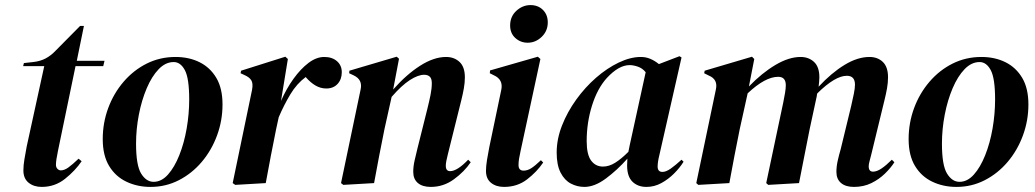

<svg xmlns="http://www.w3.org/2000/svg" viewBox="-20 -720 4068 755"><path d="M144 15Q113 15 92.5 -1.5Q72 -18 72 -50Q72 -70 76 -93.5Q80 -117 85 -144L154 -460H71L74 -472L110 -476Q138 -479 159 -490Q180 -501 199 -521L295 -618H310L282 -481H391L386 -460H277L208 -127Q204 -108 202 -94.5Q200 -81 200 -72Q200 -62 206 -56Q212 -50 219 -50Q233 -50 249 -61.5Q265 -73 289 -96L301 -86Q276 -49 236 -17Q196 15 144 15Z M572 15Q520 15 477 -5.5Q434 -26 409 -67.5Q384 -109 384 -173Q384 -237 405.5 -295Q427 -353 466 -398.5Q505 -444 557 -470Q609 -496 670 -496Q723 -496 764.5 -475.5Q806 -455 830.5 -414Q855 -373 855 -309Q855 -246 833.5 -187.5Q812 -129 773.5 -83.5Q735 -38 683.5 -11.5Q632 15 572 15ZM584 -5Q615 -5 640.5 -33.5Q666 -62 685 -109.5Q704 -157 714 -214.5Q724 -272 724 -329Q724 -412 707 -444Q690 -476 663 -476Q631 -476 604 -448Q577 -420 557 -373Q537 -326 526 -269Q515 -212 515 -155Q515 -70 535 -37.5Q555 -5 584 -5Z M905 7 895 0 971 -366Q976 -392 968 -404.5Q960 -417 941 -425L926 -432L928 -442L1102 -497L1112 -488L1085 -323Q1106 -371 1134 -410Q1162 -449 1193 -472.5Q1224 -496 1255 -496Q1286 -496 1305 -479.5Q1324 -463 1324 -436Q1324 -408 1307.5 -390Q1291 -372 1263 -372Q1241 -372 1221 -383.5Q1201 -395 1182 -417Q1147 -391 1122 -349.5Q1097 -308 1076 -259L1066 -213Q1055 -160 1045 -107Q1035 -54 1025 0Z M1330 7 1321 0 1398 -368Q1407 -407 1370 -424L1353 -432L1354 -442L1540 -497L1549 -489L1526 -368Q1578 -427 1632 -461.5Q1686 -496 1734 -496Q1766 -496 1787 -476.5Q1808 -457 1808 -416Q1808 -395 1804 -372.5Q1800 -350 1794 -326L1741 -113Q1737 -97 1735 -86.5Q1733 -76 1733 -68Q1733 -47 1750 -47Q1778 -47 1821 -92L1831 -82Q1806 -45 1765 -15Q1724 15 1674 15Q1641 15 1623 -0.5Q1605 -16 1605 -44Q1605 -65 1610 -87.5Q1615 -110 1621 -134L1660 -290Q1668 -322 1673 -347Q1678 -372 1678 -393Q1678 -411 1670 -418.5Q1662 -426 1648 -426Q1624 -426 1591.5 -405Q1559 -384 1520 -339L1492 -213Q1481 -160 1471 -107Q1461 -54 1451 0Z M2055 -552Q2027 -552 2006.5 -570.5Q1986 -589 1986 -620Q1986 -655 2010.5 -677.5Q2035 -700 2066 -700Q2096 -700 2115 -681Q2134 -662 2134 -632Q2134 -598 2110 -575Q2086 -552 2055 -552ZM1962 15Q1931 15 1911 -1Q1891 -17 1891 -48Q1891 -66 1895 -91Q1899 -116 1904 -141L1951 -366Q1960 -407 1922 -424L1906 -432L1907 -443L2095 -497L2105 -488L2027 -126Q2023 -108 2021 -95.5Q2019 -83 2019 -71Q2019 -49 2039 -49Q2054 -49 2069 -58.5Q2084 -68 2107 -90L2116 -81Q2091 -44 2052.5 -14.5Q2014 15 1962 15Z M2278 15Q2250 15 2225 2Q2200 -11 2184.5 -41Q2169 -71 2169 -120Q2169 -173 2190 -226.5Q2211 -280 2246 -328.5Q2281 -377 2324 -414.5Q2367 -452 2413 -474Q2459 -496 2500 -496Q2520 -496 2537.5 -488.5Q2555 -481 2571 -468L2652 -499L2660 -494L2573 -111Q2566 -83 2566 -65Q2566 -44 2585 -44Q2599 -44 2617.5 -57Q2636 -70 2660 -92L2668 -84Q2653 -60 2630.5 -37.5Q2608 -15 2580.5 0Q2553 15 2522 15Q2488 15 2467 -5.5Q2446 -26 2446 -69Q2446 -83 2447 -96Q2407 -51 2362.5 -18Q2318 15 2278 15ZM2287 -165Q2287 -112 2304.5 -88.5Q2322 -65 2351 -65Q2375 -65 2399 -80Q2423 -95 2451 -123Q2453 -135 2456 -148L2519 -436Q2506 -452 2488 -458Q2470 -464 2456 -464Q2413 -464 2366 -413Q2329 -372 2308 -305Q2287 -238 2287 -165Z M2848 0 2726 7 2718 0 2795 -368Q2804 -408 2767 -423L2749 -432L2751 -442L2937 -497L2946 -488L2925 -380Q2976 -433 3029 -464.5Q3082 -496 3128 -496Q3160 -496 3181 -476.5Q3202 -457 3202 -416Q3202 -407 3201 -398Q3200 -389 3199 -379Q3249 -433 3300.5 -464.5Q3352 -496 3399 -496Q3431 -496 3451.5 -476.5Q3472 -457 3472 -416Q3472 -395 3468 -372.5Q3464 -350 3458 -326L3406 -112Q3402 -96 3399 -85Q3396 -74 3396 -66Q3396 -45 3413 -45Q3428 -45 3446.5 -57.5Q3465 -70 3487 -92L3497 -82Q3483 -60 3460 -37.5Q3437 -15 3406.5 0Q3376 15 3338 15Q3305 15 3287 -0.5Q3269 -16 3269 -44Q3269 -65 3274 -87.5Q3279 -110 3286 -134L3327 -303Q3333 -329 3337.5 -351Q3342 -373 3342 -387Q3342 -422 3310 -422Q3264 -422 3194 -353Q3193 -351 3192.5 -348.5Q3192 -346 3192 -343L3164 -213Q3153 -160 3143 -107Q3133 -54 3122 0L3001 7L2993 0L3060 -317Q3064 -337 3067 -354.5Q3070 -372 3070 -385Q3070 -418 3040 -418Q2989 -418 2920 -353L2889 -213Q2878 -160 2868 -107Q2858 -54 2848 0Z M3741 15Q3689 15 3646 -5.5Q3603 -26 3578 -67.5Q3553 -109 3553 -173Q3553 -237 3574.5 -295Q3596 -353 3635 -398.5Q3674 -444 3726 -470Q3778 -496 3839 -496Q3892 -496 3933.5 -475.5Q3975 -455 3999.5 -414Q4024 -373 4024 -309Q4024 -246 4002.5 -187.5Q3981 -129 3942.5 -83.5Q3904 -38 3852.5 -11.5Q3801 15 3741 15ZM3753 -5Q3784 -5 3809.5 -33.5Q3835 -62 3854 -109.5Q3873 -157 3883 -214.5Q3893 -272 3893 -329Q3893 -412 3876 -444Q3859 -476 3832 -476Q3800 -476 3773 -448Q3746 -420 3726 -373Q3706 -326 3695 -269Q3684 -212 3684 -155Q3684 -70 3704 -37.5Q3724 -5 3753 -5Z"/></svg>

Font: DM Serif Display
Style: Italic
Weight: 400
Italic angle: -12°
Designer: Colophon Foundry, Frank Grießhammer
Foundry: Colophon Foundry
Version: Version 5.100; ttfautohint (v1.8.2)